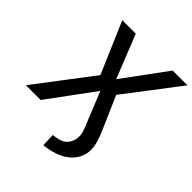

<svg xmlns="http://www.w3.org/2000/svg" viewBox="-262 -852 1186 1186"><g transform="rotate(45 331.0 -259.5)"><path d="M316 186 313 100Q373 94 399 73Q425 52 433 14Q439 -17 428.5 -49.5Q418 -82 404 -113L327 -303H330L107 0H-22L274 -389L272 -340L115 -705H233L347 -419H345L555 -705H684L403 -337L402 -381L500 -157Q525 -103 537.5 -56.5Q550 -10 542 31Q527 95 470.5 135Q414 175 316 186Z"/></g></svg>

Font: Nunito Sans 7pt SemiCondensed SemiBold
Style: Italic
Weight: 600
Width: 4
Italic angle: -9°
Designer: Vernon Adams
Foundry: Vernon Adams
Version: Version 3.101;gftools[0.9.27]